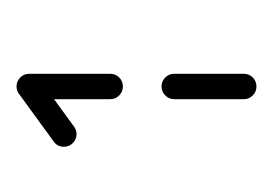

<svg xmlns="http://www.w3.org/2000/svg" viewBox="-68 -638 327 230"><g transform="rotate(-90 95.0 -523.5)"><path d="M105.9 -379.3Q99.6 -379.3 95.2 -383.7Q90.7 -388.1 90.7 -394.4V-477.8Q90.7 -484.1 95.2 -488.5Q99.6 -493 105.9 -493Q112.2 -493 116.7 -488.5Q121.1 -484.1 121.1 -477.8V-394.4Q121.1 -388.1 116.7 -383.7Q112.2 -379.3 105.9 -379.3ZM105.9 -666.7Q112.2 -666.7 116.7 -662.2Q121.1 -657.8 121.1 -651.5Q121.1 -643.7 114.8 -639.3L57.8 -597.8Q53.7 -594.8 48.9 -594.8Q42.6 -594.8 38.1 -599.3Q33.7 -603.7 33.7 -610Q33.7 -617.8 40 -622.2L97 -663.7Q101.1 -666.7 105.9 -666.7ZM105.9 -539.3Q99.6 -539.3 95.2 -543.7Q90.7 -548.1 90.7 -554.4V-651.5Q90.7 -657.8 95.2 -662.2Q99.6 -666.7 105.9 -666.7Q112.2 -666.7 116.7 -662.2Q121.1 -657.8 121.1 -651.5V-554.4Q121.1 -548.1 116.7 -543.7Q112.2 -539.3 105.9 -539.3Z"/></g></svg>

Font: 26F Galaxy Sans Light
Style: Regular
Weight: 300
Designer: C₂₉H₂₅N₃O₅
Version: Version 1.100